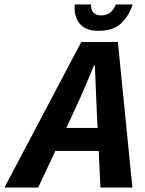

<svg xmlns="http://www.w3.org/2000/svg" viewBox="-82 -840 650 860"><path d="M355 -267 351 -353Q349 -401 347 -448Q345 -495 343 -547H339Q318 -496 298 -449Q278 -402 255 -353L215 -267ZM360 -164H166L89 0H-62L282 -652H446L511 0H368ZM359 -702Q301 -702 274.5 -734.5Q248 -767 253 -820H326Q324 -797 336 -784Q348 -771 372 -771Q397 -771 413 -785Q429 -799 437 -820H512Q495 -767 459.5 -734.5Q424 -702 359 -702Z"/></svg>

Font: mr_Source Sans Pro
Style: Bold Italic
Weight: 700
Italic angle: -11°
Designer: Paul D. Hunt
Foundry: Adobe Systems Incorporated
Version: Version 1.036;July 10, 2024;FontCreator 11.5.0.2430 64-bit